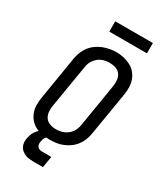

<svg xmlns="http://www.w3.org/2000/svg" viewBox="-267 -1028 1135 1325"><g transform="rotate(30 300.0 -365.5)"><path d="M254 8Q224 8 194.5 2.5Q165 -3 140 -16Q115 -29 96.5 -51Q78 -73 68.5 -100Q59 -127 59 -157Q59 -187 64 -217L120 -560Q125 -586 134.5 -611.5Q144 -637 161 -659.5Q178 -682 201.5 -699Q225 -716 250.5 -726Q276 -736 302.5 -741Q329 -746 356 -746Q386 -746 415 -739Q444 -732 469 -719Q494 -706 512.5 -684Q531 -662 540.5 -635Q550 -608 550.5 -578Q551 -548 546 -518L489 -175Q485 -149 475 -123.5Q465 -98 448 -75.5Q431 -53 408 -36.5Q385 -20 359 -9.5Q333 1 306.5 4.5Q280 8 254 8ZM255 -76Q255 -76 255.5 -76Q256 -76 256 -76Q272 -76 287.5 -78.5Q303 -81 318.5 -87.5Q334 -94 347.5 -104.5Q361 -115 371 -128.5Q381 -142 386.5 -157.5Q392 -173 395 -189L451 -531Q455 -556 452.5 -581Q450 -606 436.5 -624.5Q423 -643 400 -651Q377 -659 352 -659Q336 -659 320.5 -656.5Q305 -654 289.5 -647.5Q274 -641 261 -630Q248 -619 238 -605.5Q228 -592 222.5 -577Q217 -562 215 -546L158 -204Q154 -179 156.5 -154.5Q159 -130 172 -111.5Q185 -93 208 -84.5Q231 -76 255 -76ZM311 195H236Q219 195 202 193Q185 191 170 185Q155 179 142.5 169Q130 159 122.5 144.5Q115 130 113.5 113Q112 96 115 79Q119 55 130 33Q141 11 160 -5.5Q179 -22 203 -28.5Q227 -35 250 -35L244 0Q236 0 229 6Q222 12 218.5 19.5Q215 27 212.5 34.5Q210 42 209 50Q207 61 208 71.5Q209 82 215 90Q221 98 231 101.5Q241 105 251 105H326ZM540 -844H240V-926H540Z"/></g></svg>

Font: Iosevka Curly Slab MdEx
Style: Italic
Weight: 500
Width: 7
Italic angle: -9°
Monospace: yes
Designer: Belleve Invis
Foundry: Belleve Invis
Version: Version 11.0.0; ttfautohint (v1.8.3)